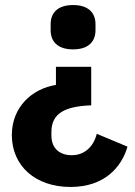

<svg xmlns="http://www.w3.org/2000/svg" viewBox="-20 -557 534 762"><path d="M270 -361C333 -361 359 -394 359 -437V-461C359 -504 333 -537 270 -537C207 -537 181 -504 181 -461V-437C181 -394 207 -361 270 -361ZM260 185C396 185 463 105 486 25L364 -26C352 23 317 59 265 59C217 59 184 32 184 -19V-33C184 -107 237 -135 342 -139V-292H202V-220C108 -205 27 -133 27 -21C27 101 120 185 260 185Z"/></svg>

Font: Braiins Sans
Style: Bold
Weight: 700
Designer: Mike Abbink, Paul van der Laan, Pieter van Rosmalen, Jiri Chlebus, Lubos Buracinsky
Foundry: Bold Monday, Sudetype
Version: Version 1.000;hotconv 1.0.109;makeotfexe 2.5.65596